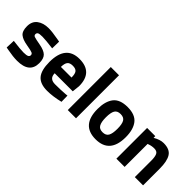

<svg xmlns="http://www.w3.org/2000/svg" viewBox="61 -1449 2209 2209"><g transform="rotate(45 1166.0 -344.0)"><path d="M421 -375Q297 -391 247.5 -391Q198 -391 183.5 -382Q169 -373 169 -353.5Q169 -334 188.5 -326.5Q208 -319 288.5 -304.5Q369 -290 403 -257Q437 -224 437 -150Q437 12 236 12Q170 12 76 -6L44 -12L48 -124Q172 -108 220.5 -108Q269 -108 286.5 -117.5Q304 -127 304 -146Q304 -165 285.5 -174Q267 -183 189.5 -196Q112 -209 74 -240Q36 -271 36 -350.5Q36 -430 90 -470.5Q144 -511 229 -511Q288 -511 390 -492L423 -486Z M644 -193Q645 -147 668.5 -126.5Q692 -106 736 -106Q829 -106 902 -112L930 -115L932 -16Q817 12 724 12Q611 12 560 -48Q509 -108 509 -243Q509 -512 730 -512Q948 -512 948 -286L938 -193ZM816 -295Q816 -355 797 -378.5Q778 -402 730.5 -402Q683 -402 663.5 -377.5Q644 -353 643 -295Z M1050 0V-700H1184V0Z M1336 -444Q1389 -512 1513 -512Q1637 -512 1690 -443.5Q1743 -375 1743 -251Q1743 12 1513 12Q1283 12 1283 -251Q1283 -375 1336 -444ZM1440 -138Q1460 -102 1513 -102Q1566 -102 1586.5 -138Q1607 -174 1607 -251Q1607 -328 1586.5 -363Q1566 -398 1513 -398Q1460 -398 1439.5 -363Q1419 -328 1419 -251Q1419 -174 1440 -138Z M1975 0H1841V-500H1974V-472Q2042 -512 2099 -512Q2199 -512 2237 -453Q2275 -394 2275 -271V0H2141V-267Q2141 -331 2126 -361.5Q2111 -392 2066 -392Q2025 -392 1987 -378L1975 -374Z"/></g></svg>

Font: Titillium Web[RUS by Daymarius]
Style: Bold
Weight: 700
Designer: Cyrillization by Daymarius
Foundry: Cyrillization by Daymarius
Version: Version 1.002 September 11, 2018